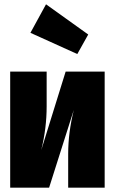

<svg xmlns="http://www.w3.org/2000/svg" viewBox="-20 -864 529 884"><path d="M191.9 -844.2 386.2 -705.1 335.9 -615.2 120.1 -712.9ZM461.9 -534.2V0H293.9V-155.8Q293.9 -253.4 319.8 -357.9L206.1 0H26.9V-534.2H194.8V-374Q194.8 -273.4 169.9 -172.9L282.2 -534.2Z"/></svg>

Font: Fira Sans Compressed Heavy
Style: Regular
Weight: 900
Width: 1
Designer: Carrois Corporate & Edenspiekermann AG
Foundry: Carrois Corporate GbR & Edenspiekermann AG
Version: Version 4.203;PS 004.203;hotconv 1.0.88;makeotf.lib2.5.64775